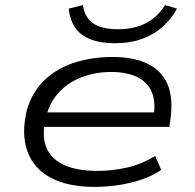

<svg xmlns="http://www.w3.org/2000/svg" viewBox="-20 -727 765 755"><path d="M354 8Q247 8 179.5 -28Q112 -64 87.5 -132.5Q63 -201 86 -296Q107 -366 155 -412Q203 -458 272 -480.5Q341 -503 423 -503Q504 -503 559 -477Q614 -451 638 -397.5Q662 -344 650 -256L646 -228H130L139 -285H613L583 -262Q594 -327 576 -367Q558 -407 516.5 -425.5Q475 -444 417 -444Q355 -444 300 -423Q245 -402 207 -358.5Q169 -315 157 -249L156 -245Q145 -181 166 -139Q187 -97 237 -76Q287 -55 364 -55Q421 -55 479 -68Q537 -81 590 -114L614 -59Q566 -26 496 -9Q426 8 354 8ZM432 -557Q374 -557 334.5 -573Q295 -589 275 -619Q255 -649 250 -693L306 -707Q313 -658 346.5 -635Q380 -612 445 -612Q508 -612 554 -636Q600 -660 629 -707L676 -693Q652 -650 617.5 -620Q583 -590 537 -573.5Q491 -557 432 -557Z"/></svg>

Font: Nunito Sans 7pt Expanded Light
Style: Italic
Weight: 300
Width: 7
Italic angle: -9°
Designer: Vernon Adams
Foundry: Vernon Adams
Version: Version 3.101;gftools[0.9.27]